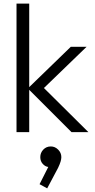

<svg xmlns="http://www.w3.org/2000/svg" viewBox="-20 -728 524 1058"><path d="M71 0V-708H141V-248L370 -470H457L222 -243L467 0H374L141 -233V0ZM198 287 246 192Q229 190 215.5 175Q202 160 202 138Q202 114 218.5 96.5Q235 79 260 79Q283 79 300.5 96.5Q318 114 318 138Q318 148 314 162Q310 176 300 197L240 310Z"/></svg>

Font: Outfit Light
Style: Regular
Weight: 300
Designer: Rodrigo Fuenzalida
Foundry: fragTYPE
Version: Version 1.100; ttfautohint (v1.8.4.7-5d5b)